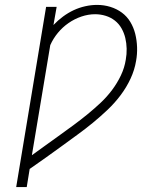

<svg xmlns="http://www.w3.org/2000/svg" viewBox="-20 -763 640 783"><path d="M46 0 168 -735H211L198 -661Q216 -680 237 -695.5Q258 -711 280.5 -721.5Q303 -732 327.5 -737.5Q352 -743 376 -743Q404 -743 430 -735Q456 -727 477 -711.5Q498 -696 511.5 -673.5Q525 -651 531.5 -625Q538 -599 539 -570.5Q540 -542 535 -515Q529 -478 512.5 -442.5Q496 -407 472 -375Q448 -343 419 -315.5Q390 -288 359 -262.5Q328 -237 295.5 -213.5Q263 -190 231 -166.5Q199 -143 166.5 -120Q134 -97 101 -74L89 0ZM110 -130Q139 -151 167.5 -171.5Q196 -192 224.5 -212.5Q253 -233 281.5 -254Q310 -275 337.5 -297.5Q365 -320 390.5 -344Q416 -368 437 -396Q458 -424 473 -455.5Q488 -487 493 -520Q497 -542 496.5 -564.5Q496 -587 491 -608Q486 -629 475.5 -647.5Q465 -666 448.5 -679Q432 -692 411 -698.5Q390 -705 368 -705Q340 -705 312 -695.5Q284 -686 259.5 -669Q235 -652 216 -629Q197 -606 185 -579Z"/></svg>

Font: Iosevka Slab XLtExObl
Style: Regular
Weight: 200
Width: 7
Italic angle: -9°
Monospace: yes
Designer: Belleve Invis
Foundry: Belleve Invis
Version: Version 11.1.1; ttfautohint (v1.8.3)